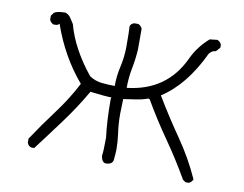

<svg xmlns="http://www.w3.org/2000/svg" viewBox="-76 -776 1152 905"><g transform="rotate(10 500.0 -323.0)"><path d="M880 25H865L851 16Q800 -73 740.5 -158Q681 -243 630 -331L623 -333Q596 -323 566.5 -319Q537 -315 507 -310L505 -238Q505 -190 512 -142Q517 -106 517 -68Q516 -45 513.5 -21Q511 3 477 3Q459 0 455 -30Q459 -51 459 -118Q449 -194 449 -300L451 -308Q424 -308 349 -317Q303 -237 247 -161Q191 -85 134 -10H120Q105 -14 100 -30V-49Q149 -123 203 -195Q257 -267 298 -346Q202 -458 150 -608Q144 -601 139 -600Q134 -599 123 -599Q108 -605 103 -619V-638L115 -654Q130 -664 169 -664Q185 -658 194 -645Q203 -632 212 -617Q242 -504 335 -389Q362 -371 393.5 -367.5Q425 -364 457 -364Q457 -412 467.5 -457Q478 -502 479 -552Q479 -634 477 -652Q479 -665 496 -671H516Q528 -666 535 -652V-552Q532 -505 523 -459.5Q514 -414 514 -365Q703 -386 780 -553Q808 -613 860 -658L896 -662Q911 -656 916 -642V-628L898 -608Q881 -608 867 -591Q792 -431 679 -358Q734 -266 795.5 -177.5Q857 -89 899 5Q895 18 880 25Z"/></g></svg>

Font: Yozai
Style: Regular
Weight: 400
Designer: LXGW / Y.OzVox
Foundry: LXGW / Y.OzVox
Version: Version 0.861;October 22, 2024